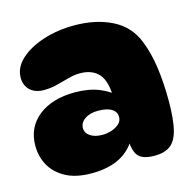

<svg xmlns="http://www.w3.org/2000/svg" viewBox="-96 -722 832 832"><g transform="rotate(-15 319.5 -306.5)"><path d="M500 10Q442 10 423.5 -16.5Q405 -43 406 -101L423 -96Q369 13 216 13Q146 13 100.5 -11.5Q55 -36 32.5 -76Q10 -116 10 -165Q10 -248 71.5 -296.5Q133 -345 235 -345Q297 -345 344 -326Q391 -307 423 -273L391 -275Q391 -353 362 -386Q333 -419 277 -419Q253 -419 225.5 -411.5Q198 -404 169 -396.5Q140 -389 110 -389Q70 -389 47.5 -410.5Q25 -432 25 -466Q25 -512 64 -548Q103 -584 167.5 -605Q232 -626 307 -626Q405 -626 477 -589.5Q549 -553 578 -477Q600 -422 609.5 -353Q619 -284 619 -206Q619 -121 607 -74Q595 -27 568.5 -8.5Q542 10 500 10ZM304 -136Q324 -136 344.5 -142.5Q365 -149 379 -161.5Q393 -174 393 -192Q393 -210 382 -221Q371 -232 352.5 -237Q334 -242 313 -242Q275 -242 252 -226Q229 -210 229 -186Q229 -164 249.5 -150Q270 -136 304 -136Z"/></g></svg>

Font: DynaPuff
Style: Bold
Weight: 700
Designer: Toshi Omagari, Jennifer Daniel
Foundry: Google Fonts
Version: Version 2.000